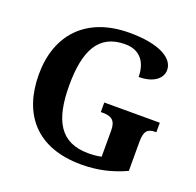

<svg xmlns="http://www.w3.org/2000/svg" viewBox="-128 -859 1026 1004"><g transform="rotate(20 385.0 -357.0)"><path d="M424 10C514 10 592 -8 670 -44V-208C670 -265 688 -283 729 -283H736V-336H427V-283H440C487 -283 511 -265 511 -212V-65C488 -60 463 -58 438 -58C281 -58 224 -165 224 -358C224 -551 279 -660 426 -660C510 -660 550 -604 550 -523C633 -523 678 -561 678 -608C678 -673 594 -724 428 -724C183 -724 55 -574 55 -358C55 -137 175 10 424 10Z"/></g></svg>

Font: Noto Serif Lao
Style: Bold
Weight: 700
Designer: Monotype Design Team
Foundry: Monotype Imaging Inc.
Version: Version 2.003